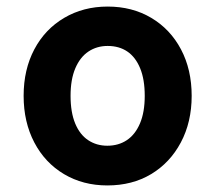

<svg xmlns="http://www.w3.org/2000/svg" viewBox="-20 -553 656 585"><path d="M307 12Q233 12 175 -22.5Q117 -57 84.5 -119Q52 -181 52 -261Q52 -341 84.5 -402.5Q117 -464 175.5 -498.5Q234 -533 308 -533Q383 -533 441 -498.5Q499 -464 531.5 -402.5Q564 -341 564 -261Q564 -181 531 -119Q498 -57 440.5 -22.5Q383 12 307 12ZM307 -109Q341 -109 366.5 -126Q392 -143 406.5 -177Q421 -211 421 -261Q421 -311 407 -345Q393 -379 368 -396Q343 -413 308 -413Q275 -413 249.5 -396Q224 -379 209.5 -345Q195 -311 195 -261Q195 -211 209 -177Q223 -143 248.5 -126Q274 -109 307 -109Z"/></svg>

Font: DM Sans 10pt ExtraBold
Style: Regular
Weight: 800
Version: Version 4.004;gftools[0.9.30]